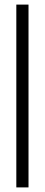

<svg xmlns="http://www.w3.org/2000/svg" viewBox="-20 -680 195 835"><path d="M51 135V-660H104V135Z"/></svg>

Font: Bricolage Grotesque 72pt Condensed ExtraLight
Style: Regular
Weight: 250
Width: 3
Designer: Mathieu Triay
Foundry: Atelier Triay
Version: Version 1.001;gftools[0.9.33.dev8+g029e19f]